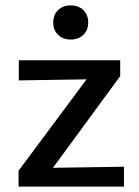

<svg xmlns="http://www.w3.org/2000/svg" viewBox="-20 -694 518 714"><path d="M178 -610Q178 -639 196 -656.5Q214 -674 243 -674Q272 -674 290 -656.5Q308 -639 308 -610Q308 -582 290 -564.5Q272 -547 243 -547Q214 -547 196 -564.5Q178 -582 178 -610ZM441 -74V0H49V-59L302 -399L50 -395V-470H427V-411L177 -70Z"/></svg>

Font: Ysabeau SC Semibold
Style: Regular
Weight: 600
Designer: Christian Thalmann (Catharsis Fonts)
Version: Version 0.003